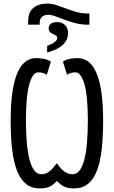

<svg xmlns="http://www.w3.org/2000/svg" viewBox="-20 -1050 640 1080"><path d="M482.9 -974.1V-911.1H476.1Q437 -911.1 404.1 -919.9Q371.1 -928.7 343.3 -939Q315.4 -949.2 292.5 -958Q269.5 -966.8 251 -966.8Q230 -966.8 216.6 -955.8Q203.1 -944.8 203.1 -918.9V-911.1H138.2V-928.2Q138.2 -980.5 167 -1005.1Q195.8 -1029.8 246.1 -1029.8Q272.5 -1029.8 298.3 -1021Q324.2 -1012.2 351.6 -1002Q378.9 -991.7 409.4 -982.9Q439.9 -974.1 476.1 -974.1ZM362.8 -863.8Q362.8 -826.2 333.7 -798.1Q304.7 -770 245.1 -754.9V-792Q274.4 -802.7 288.1 -813.7Q301.8 -824.7 301.8 -836.9Q301.8 -846.2 294.2 -850.6Q286.6 -855 277.8 -858.9Q269 -862.8 261.5 -869.1Q253.9 -875.5 253.9 -889.2Q253.9 -907.2 266.1 -916.5Q278.3 -925.8 300.8 -925.8Q329.6 -925.8 346.2 -908.7Q362.8 -891.6 362.8 -863.8ZM301.8 -129.9Q319.3 -102.1 341.3 -85.9Q363.3 -69.8 388.2 -69.8Q411.6 -69.8 428 -91.6Q444.3 -113.3 454.6 -153.3Q464.8 -193.4 469.5 -249.3Q474.1 -305.2 474.1 -374Q474.1 -508.3 455.1 -575.7Q436 -643.1 403.8 -643.1Q377 -643.1 356.9 -628.9L334 -703.1Q350.6 -714.4 372.1 -718.8Q393.6 -723.1 417 -723.1Q488.3 -723.1 524.2 -635.5Q560.1 -547.9 560.1 -373Q560.1 -279.3 551.8 -207.8Q543.5 -136.2 524.4 -87.9Q505.4 -39.6 474.1 -14.9Q442.9 9.8 397 9.8Q380.9 9.8 367.7 7.6Q354.5 5.4 343.3 0.5Q332 -4.4 321.5 -12.5Q311 -20.5 299.8 -32.2Q289.1 -20.5 278.8 -12.5Q268.6 -4.4 257.3 0.5Q246.1 5.4 233.2 7.6Q220.2 9.8 204.1 9.8Q158.2 9.8 127 -14.9Q95.7 -39.6 76.4 -87.9Q57.1 -136.2 48.6 -207.8Q40 -279.3 40 -373Q40 -547.9 75.9 -635.5Q111.8 -723.1 183.1 -723.1Q206.5 -723.1 228 -718.8Q249.5 -714.4 266.1 -703.1L243.2 -628.9Q223.1 -643.1 195.8 -643.1Q163.6 -643.1 144.8 -575.7Q126 -508.3 126 -374Q126 -305.2 130.6 -249.3Q135.3 -193.4 145.8 -153.3Q156.2 -113.3 172.9 -91.6Q189.5 -69.8 212.9 -69.8Q226.1 -69.8 237.1 -74Q248 -78.1 258.1 -85.9Q268.1 -93.8 277.8 -105Q287.6 -116.2 297.9 -129.9Z"/></svg>

Font: Droid Sans Mono
Style: Regular
Weight: 400
Monospace: yes
Foundry: Ascender Corporation
Version: Version 1.00 build 112